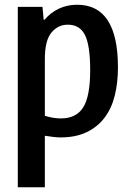

<svg xmlns="http://www.w3.org/2000/svg" viewBox="-20 -569 550 809"><path d="M55 -540H159L164 -486H168Q192 -515 227 -532Q262 -549 305 -549Q477 -549 477 -285Q477 -220 463.5 -166Q450 -112 420.5 -73Q391 -34 345 -12Q299 10 235 10Q221 10 204.5 8Q188 6 169 3V220H55ZM237 -70Q301 -70 330.5 -116.5Q360 -163 360 -273Q360 -378 338 -421.5Q316 -465 266 -465Q224 -465 196.5 -431.5Q169 -398 169 -321V-81Q205 -70 237 -70Z"/></svg>

Font: Encode Sans Compressed
Style: SemiBold
Weight: 600
Designer: Pablo Impallari, Andres Torresi
Foundry: Pablo Impallari, Andres Torresi
Version: Version 1.000; ttfautohint (v1.00) -l 8 -r 50 -G 200 -x 14 -